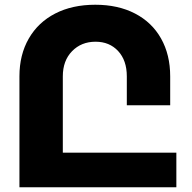

<svg xmlns="http://www.w3.org/2000/svg" viewBox="-20 -790 812 810"><path d="M724 -146V0H62V-468Q62 -559 101.5 -627.5Q141 -696 213 -733Q285 -770 382 -770Q478 -770 549.5 -733Q621 -696 659.5 -627.5Q698 -559 698 -468V-346H515V-468Q515 -535 478.5 -574.5Q442 -614 383 -614Q323 -614 284 -574Q245 -534 245 -468V-146Z"/></svg>

Font: Montserrat arm2
Style: Bold
Weight: 700
Designer: Julieta Ulanovsky
Foundry: Julieta Ulanovsky
Version: Version 6.000